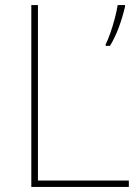

<svg xmlns="http://www.w3.org/2000/svg" viewBox="-20 -734 546 754"><path d="M103 0V-714H129V-25H486V0ZM471 -708Q462 -669 447.5 -629Q433 -589 412 -554H395V-560Q403 -575 413 -603.5Q423 -632 431 -662.5Q439 -693 442 -714H471Z"/></svg>

Font: Noto Sans Tamil Thin
Style: Regular
Weight: 100
Designer: Jelle Bosma - Monotype Design Team
Foundry: Monotype Imaging Inc.
Version: Version 2.004; ttfautohint (v1.8.4.7-5d5b)